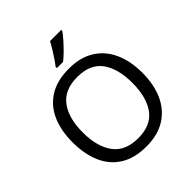

<svg xmlns="http://www.w3.org/2000/svg" viewBox="-251 -1109 1283 1283"><g transform="rotate(-45 390.5 -467.0)"><path d="M720 -358Q720 -247 682.5 -164.5Q645 -82 572 -36Q499 10 391 10Q280 10 206.5 -36Q133 -82 97 -165Q61 -248 61 -359Q61 -469 97 -551Q133 -633 206.5 -679Q280 -725 392 -725Q499 -725 572 -679.5Q645 -634 682.5 -551.5Q720 -469 720 -358ZM156 -358Q156 -223 213 -145.5Q270 -68 391 -68Q513 -68 569 -145.5Q625 -223 625 -358Q625 -493 569 -569.5Q513 -646 392 -646Q271 -646 213.5 -569.5Q156 -493 156 -358ZM539 -934Q527 -916 502 -887.5Q477 -859 448.5 -830.5Q420 -802 396 -784H338V-796Q353 -815 370.5 -841Q388 -867 405 -894.5Q422 -922 433 -944H539Z"/></g></svg>

Font: Go Noto Current
Style: Regular
Weight: 400
Designer: Monotype Design Team
Foundry: Monotype Imaging Inc.
Version: Version 2.007; ttfautohint (v1.8) -l 8 -r 50 -G 200 -x 14 -D